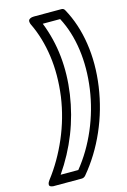

<svg xmlns="http://www.w3.org/2000/svg" viewBox="-136 -830 687 1041"><g transform="rotate(-15 207.5 -309.0)"><path d="M17.1 110.8Q84 23.9 130.6 -84.7Q177.2 -193.4 193.8 -309.1Q210 -430.2 195.1 -536.1Q180.2 -642.1 138.2 -729Q137.2 -730.5 136.2 -733.2Q135.3 -735.8 134 -742.4Q132.8 -749 134.5 -753.9Q136.2 -758.8 144 -762.9Q151.9 -767.1 165 -767.1H319.8Q332 -767.1 337.9 -755.9Q388.7 -664.1 406.2 -549.6Q423.8 -435.1 405.8 -309.1Q387.7 -183.1 337.4 -68.4Q287.1 46.4 210 138.2Q200.7 148.9 188 148.9H33.2Q31.2 148.9 28.3 148.9Q25.4 148.9 19 147.2Q12.7 145.5 9.3 142.1Q5.9 138.7 7.1 130.6Q8.3 122.6 17.1 110.8ZM83 99.1H182.1Q249.5 16.1 294.7 -89.4Q339.8 -194.8 356 -309.1Q372.1 -424.8 357.4 -529.1Q342.8 -633.3 298.8 -716.8H201.2Q275.9 -528.8 244.1 -309.1Q211.9 -87.9 83 99.1Z"/></g></svg>

Font: Trueno Bold Outline
Style: Italic
Weight: 700
Width: 6
Designer: Julieta Ulanovsky
Foundry: Julieta Ulanovsky
Version: Version 3.001b | FøM Fix